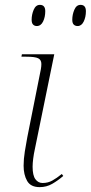

<svg xmlns="http://www.w3.org/2000/svg" viewBox="-20 -759 373 789"><path d="M143 10Q106 10 91.5 -15.5Q77 -41 77 -78Q77 -105 82 -136.5Q87 -168 92 -194L148 -475Q149 -481 149.5 -486Q150 -491 150 -496Q150 -513 137 -519.5Q124 -526 88 -526H68L70 -536H203L123 -145Q119 -127 116.5 -107.5Q114 -88 114 -74Q114 -38 125.5 -22.5Q137 -7 155 -7Q177 -7 195 -17Q213 -27 234 -44L240 -36Q218 -17 194.5 -3.5Q171 10 143 10ZM299 -652Q289 -652 283 -658Q277 -664 277 -678Q277 -699 285.5 -719Q294 -739 311 -739Q333 -739 333 -713Q333 -689 324 -670.5Q315 -652 299 -652ZM131 -652Q122 -652 116 -658Q110 -664 110 -678Q110 -699 118.5 -719Q127 -739 144 -739Q166 -739 166 -713Q166 -689 157 -670.5Q148 -652 131 -652Z"/></svg>

Font: Noto Serif Display ExtraLight
Style: Italic
Weight: 200
Italic angle: -12°
Designer: Monotype Design Team
Foundry: Monotype Imaging Inc.
Version: Version 2.009